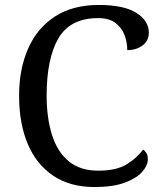

<svg xmlns="http://www.w3.org/2000/svg" viewBox="-20 -744 654 774"><path d="M361 10Q262 10 194 -36Q126 -82 91.5 -164.5Q57 -247 57 -358Q57 -466 93.5 -548.5Q130 -631 201.5 -677.5Q273 -724 378 -724Q480 -724 530 -692Q580 -660 580 -612Q580 -580 555 -561Q530 -542 493 -542Q493 -573 482 -602.5Q471 -632 445.5 -651.5Q420 -671 376 -671Q263 -671 215.5 -589.5Q168 -508 168 -358Q168 -269 189.5 -200.5Q211 -132 257 -94Q303 -56 376 -56Q449 -56 490.5 -81.5Q532 -107 557 -141Q565 -136 570.5 -126.5Q576 -117 576 -102Q576 -77 553 -51Q530 -25 482.5 -7.5Q435 10 361 10Z"/></svg>

Font: Noto Serif Old Uyghur
Style: Regular
Weight: 400
Designer: Lewis McGuffie
Foundry: Google LLC
Version: Version 1.003; ttfautohint (v1.8.4.7-5d5b)